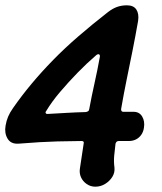

<svg xmlns="http://www.w3.org/2000/svg" viewBox="-32 -623 609 723"><path d="M327 80Q309 80 294.5 70Q280 60 273 44.5Q266 29 269 11L283 -82Q286 -92 275 -92Q245 -92 184.5 -90.5Q124 -89 38 -82Q9 -80 -3.5 -101Q-16 -122 -11 -150Q-8 -168 -1.5 -183.5Q5 -199 17 -216Q49 -262 86.5 -307Q124 -352 168 -397Q212 -442 263.5 -486.5Q315 -531 374 -577Q392 -591 409 -597Q426 -603 446 -603Q471 -603 481.5 -587Q492 -571 488 -544Q478 -487 467 -432Q456 -377 445 -323.5Q434 -270 424 -212Q424 -202 432 -202H471Q493 -202 503.5 -184Q514 -166 510 -142Q508 -127 500 -115.5Q492 -104 480 -98Q468 -92 453 -92H415Q406 -92 403 -82Q400 -59 398 -36.5Q396 -14 399 8Q401 27 391 43Q381 59 364 69.5Q347 80 327 80ZM149 -194Q186 -196 219.5 -198Q253 -200 291 -201Q296 -202 299.5 -204Q303 -206 304 -212Q313 -261 324 -310Q335 -359 344 -409Q345 -417 340.5 -418.5Q336 -420 330 -415Q295 -385 260 -349Q225 -313 194 -276.5Q163 -240 142 -205Q138 -200 140.5 -196.5Q143 -193 149 -194Z"/></svg>

Font: Winky Sans Medium
Style: Italic
Weight: 500
Italic angle: -8.97852°
Designer: Simon Atzbach
Foundry: typofactur
Version: Version 1.205